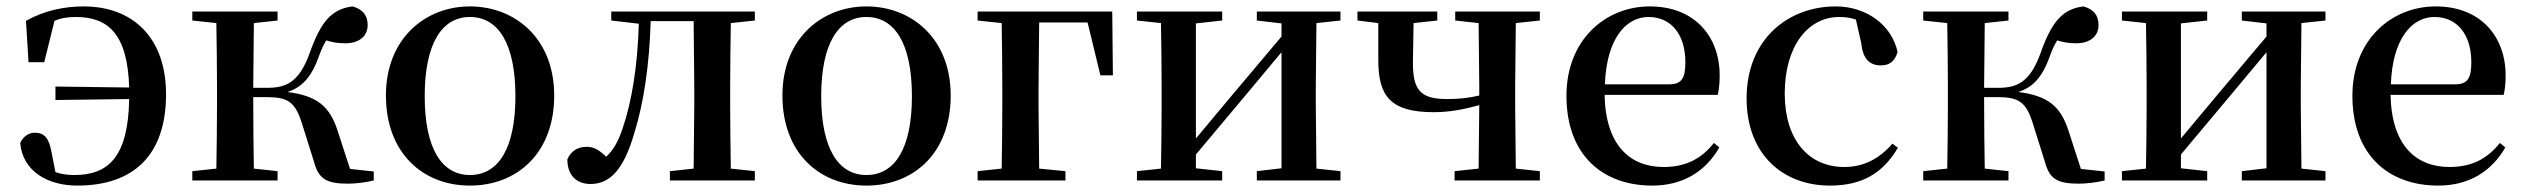

<svg xmlns="http://www.w3.org/2000/svg" viewBox="-20 -563 7878 599"><path d="M153 -251 383 -254C380 -72 317 -17 212 -17C192 -17 174 -19 153 -26L141 -87C133 -133 118 -149 88 -149C70 -149 52 -137 43 -117C51 -27 131 16 221 16C396 16 498 -78 498 -269C498 -445 395 -543 241 -543C180 -543 118 -530 61 -498L69 -369H118L150 -498C171 -507 192 -510 216 -510C316 -510 378 -459 383 -290L153 -293Z M960 -57C974 -6 997 10 1065 10C1090 10 1122 6 1146 0V-28L1072 -36L1034 -153C1009 -232 969 -264 877 -276C919 -290 950 -318 974 -385C982 -407 989 -423 998 -437C1016 -431 1034 -428 1058 -428C1099 -428 1127 -449 1127 -485C1127 -515 1112 -534 1080 -543C1015 -535 981 -496 946 -397C912 -303 870 -289 812 -289H770L772 -491L846 -499V-527H580V-499L655 -491C656 -435 657 -351 657 -296V-232C657 -177 656 -93 655 -37L580 -29V0H846V-29L772 -37C771 -93 770 -180 770 -260H812C878 -260 901 -245 922 -178Z M1446 16C1593 16 1709 -85 1709 -265C1709 -444 1586 -543 1446 -543C1307 -543 1184 -443 1184 -265C1184 -86 1299 16 1446 16ZM1446 -17C1358 -17 1305 -100 1305 -263C1305 -426 1358 -510 1446 -510C1535 -510 1588 -426 1588 -263C1588 -100 1535 -17 1446 -17Z M2143 0H2335V-29L2260 -37C2259 -93 2258 -177 2258 -232V-296C2258 -351 2259 -435 2260 -491L2335 -499V-527H1887V-499L1973 -489C1969 -358 1952 -248 1921 -158C1907 -118 1892 -93 1871 -74C1851 -94 1833 -105 1811 -105C1783 -105 1762 -93 1750 -66C1750 -16 1779 11 1822 11C1879 11 1924 -27 1959 -148C1988 -241 2006 -360 2010 -497H2144L2146 -296V-232L2144 -37L2070 -29V0Z M2683 16C2830 16 2946 -85 2946 -265C2946 -444 2823 -543 2683 -543C2544 -543 2421 -443 2421 -265C2421 -86 2536 16 2683 16ZM2683 -17C2595 -17 2542 -100 2542 -263C2542 -426 2595 -510 2683 -510C2772 -510 2825 -426 2825 -263C2825 -100 2772 -17 2683 -17Z M3030 -499 3105 -491C3106 -435 3107 -349 3107 -287V-232C3107 -177 3106 -93 3105 -37L3030 -29V0H3304V-29L3222 -37L3220 -232V-287L3222 -493H3373L3413 -328H3452L3450 -527H3030Z M3901 -499 3978 -490V-449L3828 -271L3711 -131V-490L3793 -499V-527H3527V-499L3602 -491C3603 -435 3604 -351 3604 -296V-232C3604 -177 3603 -93 3602 -37L3527 -29V0H3793V-29L3711 -38V-81L3856 -254L3978 -400V-38L3901 -29V0H4162V-29L4087 -37L4085 -232V-296L4087 -491L4162 -499V-527H3901Z M4520 -499 4593 -491 4595 -296V-265C4561 -257 4531 -254 4495 -254C4412 -254 4388 -281 4388 -367L4390 -491L4464 -499V-527H4215V-499L4280 -491V-375C4280 -262 4319 -213 4453 -213C4503 -213 4548 -222 4595 -235L4593 -37L4518 -29V0H4784V-29L4709 -37L4707 -232V-296L4709 -491L4784 -499V-527H4520Z M5135 16C5230 16 5301 -28 5344 -103L5327 -117C5289 -69 5241 -42 5170 -42C5065 -42 4989 -110 4986 -267H5339C5343 -284 5345 -303 5345 -328C5345 -449 5267 -543 5127 -543C4989 -543 4867 -439 4867 -264C4867 -81 4978 16 5135 16ZM4987 -300C4992 -440 5051 -510 5123 -510C5194 -510 5238 -455 5238 -369C5238 -320 5227 -300 5188 -300Z M5689 16C5791 16 5855 -24 5901 -102L5884 -115C5843 -67 5793 -42 5734 -42C5623 -42 5548 -126 5548 -271C5548 -420 5621 -510 5718 -510C5736 -510 5753 -508 5770 -502L5787 -427C5792 -377 5815 -359 5848 -359C5875 -359 5892 -372 5900 -401C5882 -484 5804 -543 5707 -543C5559 -543 5429 -441 5429 -256C5429 -83 5541 16 5689 16Z M6360 -57C6374 -6 6397 10 6465 10C6490 10 6522 6 6546 0V-28L6472 -36L6434 -153C6409 -232 6369 -264 6277 -276C6319 -290 6350 -318 6374 -385C6382 -407 6389 -423 6398 -437C6416 -431 6434 -428 6458 -428C6499 -428 6527 -449 6527 -485C6527 -515 6512 -534 6480 -543C6415 -535 6381 -496 6346 -397C6312 -303 6270 -289 6212 -289H6170L6172 -491L6246 -499V-527H5980V-499L6055 -491C6056 -435 6057 -351 6057 -296V-232C6057 -177 6056 -93 6055 -37L5980 -29V0H6246V-29L6172 -37C6171 -93 6170 -180 6170 -260H6212C6278 -260 6301 -245 6322 -178Z M6974 -499 7051 -490V-449L6901 -271L6784 -131V-490L6866 -499V-527H6600V-499L6675 -491C6676 -435 6677 -351 6677 -296V-232C6677 -177 6676 -93 6675 -37L6600 -29V0H6866V-29L6784 -38V-81L6929 -254L7051 -400V-38L6974 -29V0H7235V-29L7160 -37L7158 -232V-296L7160 -491L7235 -499V-527H6974Z M7587 16C7682 16 7753 -28 7796 -103L7779 -117C7741 -69 7693 -42 7622 -42C7517 -42 7441 -110 7438 -267H7791C7795 -284 7797 -303 7797 -328C7797 -449 7719 -543 7579 -543C7441 -543 7319 -439 7319 -264C7319 -81 7430 16 7587 16ZM7439 -300C7444 -440 7503 -510 7575 -510C7646 -510 7690 -455 7690 -369C7690 -320 7679 -300 7640 -300Z"/></svg>

Font: Noto Serif CJK SC SemiBold
Style: Regular
Weight: 600
Designer: Ryoko NISHIZUKA 西塚涼子 (kana & ideographs); Frank Grießhammer (Latin, Greek & Cyrillic); Wenlong ZHANG 张文龙 (bopomofo); San
Foundry: Adobe
Version: Version 2.001;hotconv 1.1.0;makeotfexe 2.6.0